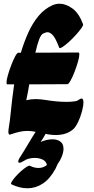

<svg xmlns="http://www.w3.org/2000/svg" viewBox="-20 -721 503 1031"><path d="M79 -438H92Q109 -495 132 -546Q155 -597 187 -635.5Q219 -674 262 -693Q281 -701 300 -701Q334 -701 369 -675.5Q404 -650 426 -591Q428 -585 416.5 -569Q405 -553 386.5 -532.5Q368 -512 348.5 -494.5Q329 -477 314.5 -468Q300 -459 298 -465Q279 -515 264 -531.5Q249 -548 235 -548Q229 -548 223 -545.5Q217 -543 212 -541Q200 -535 190 -509Q180 -483 170 -438L402 -439Q406 -439 406 -429Q406 -415 398.5 -389Q391 -363 380.5 -335.5Q370 -308 359 -288.5Q348 -269 342 -269L137 -268Q134 -248 130 -227Q126 -206 121 -183Q134 -186 147 -187.5Q160 -189 172 -189Q185 -189 198.5 -187.5Q212 -186 226 -184Q249 -180 279 -177Q309 -174 337 -174Q360 -174 378.5 -176.5Q397 -179 404 -186Q413 -192 418 -192Q428 -192 428 -171Q428 -152 420 -122Q412 -92 399 -65Q386 -38 372 -26Q351 -9 328 -2.5Q305 4 281 4Q251 4 221.5 -3Q192 -10 166 -14Q146 -18 127 -18Q104 -18 83.5 -13Q63 -8 39 0Q39 0 37 1Q35 2 33 2Q30 2 27.5 -1Q25 -4 25 -14Q25 -23 28 -41Q33 -67 39 -129Q45 -191 56 -268H19Q15 -268 15 -278Q15 -292 22.5 -318Q30 -344 40.5 -371.5Q51 -399 61.5 -418.5Q72 -438 79 -438ZM209 25Q205 31 198 41Q233 27 262 27Q288 27 304.5 39.5Q321 52 321 78Q321 99 309 126Q303 141 290 159Q284 173 278 185Q248 240 209.5 265Q171 290 127 290Q86 290 42 269Q36 266 43 254.5Q50 243 63.5 227.5Q77 212 93 198Q109 184 122 175.5Q135 167 140 169Q154 176 165.5 178.5Q177 181 187 181Q212 181 232 165Q228 145 209 136Q190 127 167 127Q152 127 136.5 130.5Q121 134 110 142Q93 153 84 153Q78 153 78 147Q78 137 89 121Q109 90 131 52.5Q153 15 179 -25Q194 -48 206.5 -58.5Q219 -69 226 -69Q238 -69 238 -50Q238 -37 231 -17.5Q224 2 209 25Z"/></svg>

Font: Ga Maamli
Style: Regular
Weight: 400
Designer: Afotey Clement Nii Odai, Ama Asantewa Diaka, David Abbey-Thompson
Foundry: Sorkin Type Co.
Version: Version 1.000; ttfautohint (v1.8.4.7-5d5b)